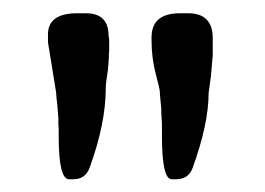

<svg xmlns="http://www.w3.org/2000/svg" viewBox="-20 -727 410 297"><path d="M54.2 -673.8Q54.2 -706.5 99.6 -706.5H112.8Q147.9 -706.5 147.9 -671.9L148.9 -666V-647.5L148.4 -644Q148.4 -641.1 148.4 -638.2L147 -619.1Q143.6 -598.6 143.6 -590.8Q143.6 -536.1 118.7 -467.8Q112.3 -449.7 93.3 -449.7H86.9Q70.8 -449.7 70.8 -515.6Q70.8 -522 70.8 -528.3L70.3 -534.7Q70.3 -539.6 70.3 -544.4L68.4 -567.4Q66.9 -577.6 66.9 -583.5L54.2 -661.6ZM229.5 -558.6Q227.1 -583 227.1 -586.2Q227.1 -589.4 220.7 -613.5Q214.4 -637.7 214.4 -665.5V-668.9Q214.4 -706.5 258.3 -706.5H271Q309.1 -706.5 309.1 -668V-640.1L308.6 -636.7L307.6 -624.5L306.2 -608.9L302.7 -583Q302.7 -535.2 277.8 -466.8Q271.5 -449.7 252 -449.7H245.6Q230.5 -449.7 230.5 -517.1V-536.1L229.5 -552.2Z"/></svg>

Font: Averia Serif Libre Light
Style: Regular
Weight: 300
Version: Version 1.002